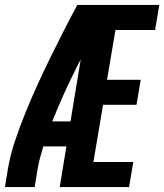

<svg xmlns="http://www.w3.org/2000/svg" viewBox="-27 -755 663 775"><path d="M-7 0 5 -74Q15 -131 34 -187.5Q53 -244 75.5 -299.5Q98 -355 123 -410Q148 -465 174.5 -519Q201 -573 228.5 -627Q256 -681 285 -735H335L332 -714L389 -687Q333 -584 280 -478.5Q227 -373 184 -265H258L241 -164H148Q141 -142 135 -119.5Q129 -97 125 -74L113 0ZM214 0 335 -735H616L599 -634H439L405 -433H541L524 -332H389L350 -101H511L494 0Z"/></svg>

Font: Iosevka Curly Extended
Style: Bold Italic
Weight: 700
Width: 7
Italic angle: -9°
Monospace: yes
Designer: Belleve Invis
Foundry: Belleve Invis
Version: Version 11.1.0; ttfautohint (v1.8.3)